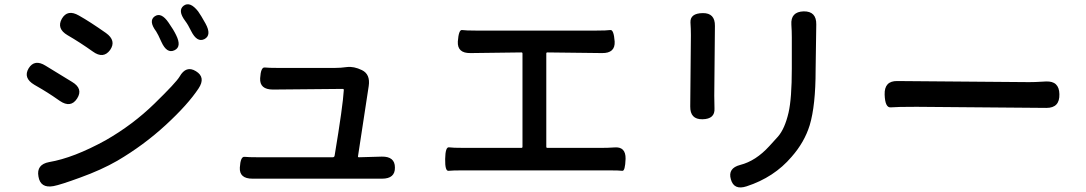

<svg xmlns="http://www.w3.org/2000/svg" viewBox="-20 -816 4970 879"><path d="M225 36Q165 47 156 -8Q146 -63 205 -74Q317 -93 464 -174Q588 -245 687 -341.5Q786 -438 802 -465Q832 -518 877 -490Q923 -462 889 -411Q840 -337 739 -244Q638 -151 517 -80Q444 -38 347 -3Q257 30 225 36ZM333 -365Q304 -320 254 -354L222 -376Q198 -392 173 -407L137 -428Q85 -459 111 -503Q138 -547 189 -515L310 -441Q362 -410 333 -365ZM484 -587Q453 -545 405 -580Q346 -622 289 -655Q238 -685 263 -730Q289 -775 341 -745Q391 -717 465 -665Q514 -630 484 -587ZM779 -586Q744 -569 719 -624Q703 -660 695 -672Q659 -720 688 -741Q718 -762 752 -712Q775 -679 786 -656Q813 -602 779 -586ZM916 -637Q882 -620 855 -674Q841 -703 828 -720Q792 -768 821 -790Q850 -811 887 -764Q900 -746 921 -708Q950 -655 916 -637Z M1136 2Q1075 2 1078 -49Q1081 -100 1099.5 -98Q1118 -96 1165 -96H1503Q1511 -96 1512 -104Q1550 -332 1554 -404Q1554 -409 1549 -409L1230 -406Q1168 -406 1171 -458Q1174 -509 1192 -507Q1210 -505 1256 -505H1512Q1540 -505 1568 -509Q1600 -513 1637 -495Q1676 -476 1668 -422L1619 -101Q1618 -96 1623 -96L1728 -99Q1788 -100 1788 -49Q1789 2 1729 2Z M2018 -88Q2019 -144 2035.5 -141.5Q2052 -139 2103 -139H2367Q2372 -139 2372 -144V-571Q2372 -576 2367 -576L2134 -573Q2073 -572 2076 -626Q2080 -681 2095.5 -678.5Q2111 -676 2161 -676H2708Q2758 -676 2774 -678.5Q2790 -681 2794 -626Q2797 -572 2736 -573L2486 -576Q2481 -576 2481 -571V-144Q2481 -139 2486 -139H2734Q2763 -139 2792 -141Q2845 -146 2844 -89Q2842 -32 2829 -34Q2816 -36 2763 -36H2103Q2050 -36 2033.5 -34Q2017 -32 2018 -88Z M3398 37Q3340 56 3326 5Q3311 -46 3369 -61Q3440 -79 3502 -147Q3522 -169 3542 -191Q3573 -227 3590 -300Q3605 -365 3605 -502V-645Q3605 -674 3603 -703Q3599 -762 3659 -764Q3718 -765 3717 -704L3714 -496Q3714 -333 3687 -243Q3663 -165 3604 -98Q3524 -4 3398 37ZM3196 -270Q3139 -269 3140 -329L3143 -655Q3143 -684 3141 -713Q3139 -755 3197 -756Q3254 -757 3253 -697L3250 -378Q3250 -349 3251 -320Q3254 -271 3196 -270Z M4030 -383Q4028 -446 4088 -445L4691 -440Q4720 -440 4749 -442L4768 -443Q4829 -446 4830 -385Q4832 -322 4771 -322L4176 -327Q4084 -327 4058 -324.5Q4032 -322 4030 -383Z"/></svg>

Font: Resource Han Rounded TW Medium
Style: Regular
Weight: 500
Designer: Cyano Hao (round all glyphs); Ryoko NISHIZUKA 西塚涼子 (kana, bopomofo & ideographs); Paul D. Hunt (Latin, Greek & Cyrillic)
Foundry: Cyano Hao
Version: 0.990